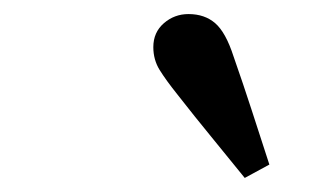

<svg xmlns="http://www.w3.org/2000/svg" viewBox="-20 -796 440 273"><path d="M363 -562 328 -543Q303 -574 280 -602Q257 -630 232 -662Q216 -682 207 -696.5Q198 -711 198 -729Q198 -750 213 -763Q228 -776 248 -776Q271 -776 286 -763Q301 -750 312 -716Q326 -676 338 -639Q350 -602 363 -562Z"/></svg>

Font: Source Serif 4 SmText Semibold
Style: Italic
Weight: 600
Italic angle: -12°
Designer: Frank Grießhammer
Foundry: Adobe
Version: Version 4.005;hotconv 1.1.0;makeotfexe 2.6.0